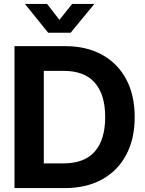

<svg xmlns="http://www.w3.org/2000/svg" viewBox="-20 -964 741 984"><path d="M311.1 0H123.1V-126.6H303.1Q413.6 -126.6 466.3 -188Q519.1 -249.3 519.1 -364.2Q519.1 -478.9 466.1 -539.9Q413.1 -600.9 304.5 -600.9H119.7V-727.5H314Q423.4 -727.5 503.4 -683.3Q583.4 -639 626.9 -557.5Q670.3 -475.9 670.3 -364.2Q670.3 -252.3 626.9 -170.6Q583.5 -88.9 503.1 -44.5Q422.7 0 311.1 0ZM204.5 -727.5V0H54.3V-727.5ZM221.2 -943.9 284.6 -862.2 349.7 -943.9H463.3V-943.4L342.1 -796.4H226.7L108.1 -943.4V-943.9Z"/></svg>

Font: Inter Khmer Looped
Style: Regular
Weight: 400
Designer: Rasmus Andersson, Sovichet Tep
Foundry: Anagata Design
Version: Version 1.000